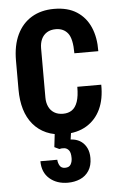

<svg xmlns="http://www.w3.org/2000/svg" viewBox="-54 -579 524 839"><g transform="rotate(-5 208.0 -160.0)"><path d="M212 8Q168 8 134 -7Q100 -22 76.5 -50Q53 -78 41.5 -116.5Q30 -155 30 -203V-330Q30 -397 52.5 -444Q75 -491 116.5 -516Q158 -541 215 -541Q275 -541 314.5 -515.5Q354 -490 373.5 -445Q393 -400 392 -340H287Q287 -404 268 -428Q249 -452 215 -452Q192 -452 176 -442Q160 -432 152 -414.5Q144 -397 144 -374V-158Q144 -136 152 -118.5Q160 -101 176 -91Q192 -81 215 -81Q238 -81 254 -92Q270 -103 278.5 -127.5Q287 -152 287 -193H392Q393 -130 372 -85.5Q351 -41 310.5 -16.5Q270 8 212 8ZM210 221Q161 221 129.5 193.5Q98 166 98 117H172Q173 132 180 143.5Q187 155 203 155Q221 155 228 143Q235 131 235 115Q235 91 227 81Q219 71 207.5 69.5Q196 68 185 71L164 61L172 -8H244L236 46L209 36Q232 32 251.5 35.5Q271 39 285.5 50Q300 61 308.5 79Q317 97 317 122Q317 155 302.5 177.5Q288 200 263.5 210.5Q239 221 210 221Z"/></g></svg>

Font: Hubot Sans Condensed SemiBold
Style: Regular
Weight: 600
Width: 3
Designer: Deni Anggara
Foundry: GitHub, Inc., Subsidiary of Microsoft Corporation
Version: Version 2.000